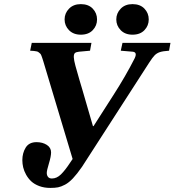

<svg xmlns="http://www.w3.org/2000/svg" viewBox="-20 -901 851 936"><path d="M88.9 -120.1Q88.9 -154.8 105.2 -181.4Q121.6 -208 158.2 -208Q187.5 -208 208.3 -194.6Q229 -181.2 229 -158.2Q229 -138.7 218.5 -104.2Q208 -69.8 208 -58.1Q208 -46.4 214.1 -38.6Q220.2 -30.8 232.9 -30.8Q256.8 -30.8 277.3 -51Q297.9 -71.3 321.8 -107.9L334 -126L190.9 -603Q187 -614.7 186 -618.2Q185.1 -621.6 181.9 -629.6Q178.7 -637.7 176.3 -639.4Q173.8 -641.1 169.4 -645.3Q165 -649.4 159.2 -650.4Q153.3 -651.4 145.5 -652.6Q137.7 -653.8 127 -653.8L134.8 -691.9H425.8L418.9 -653.8L365.2 -648.9Q350.6 -647.5 345 -642.1Q339.4 -636.7 339.8 -622.1Q340.3 -607.4 347.7 -580.3Q355 -553.2 368.2 -508.3Q376.5 -481.4 380.9 -465.8L433.1 -286.1H436L533.2 -438Q592.3 -529.8 636.2 -616.2Q650.9 -646.5 627 -648.9L568.8 -653.8L577.1 -691.9H811L804.2 -653.8Q774.4 -651.9 759.5 -647Q744.6 -642.1 734.1 -631.6Q723.6 -621.1 707 -595.2L379.9 -87.9Q355.5 -52.7 335.7 -31.7Q315.9 -10.7 296.9 -0.7Q277.8 9.3 262.9 12.2Q248 15.1 225.1 15.1Q195.3 15.1 171.4 6.1Q147.5 -2.9 132.6 -16.8Q117.7 -30.8 107.4 -49.1Q97.2 -67.4 93 -85.2Q88.9 -103 88.9 -120.1ZM374 -880.9Q411.1 -880.9 432.1 -858.9Q453.1 -836.9 453.1 -806.2Q453.1 -775.9 432.1 -753.9Q411.1 -731.9 374 -731.9Q337.9 -731.9 316.4 -753.9Q294.9 -775.9 294.9 -806.2Q294.9 -836.4 316.4 -858.6Q337.9 -880.9 374 -880.9ZM626 -880.9Q663.1 -880.9 684.1 -858.9Q705.1 -836.9 705.1 -806.2Q705.1 -775.9 684.1 -753.9Q663.1 -731.9 626 -731.9Q589.8 -731.9 568.4 -753.9Q546.9 -775.9 546.9 -806.2Q546.9 -836.4 568.4 -858.6Q589.8 -880.9 626 -880.9Z"/></svg>

Font: Linguistics Pro
Style: Bold Italic
Weight: 700
Italic angle: -12°
Designer: Stefan Peev, Context Ltd
Foundry: Stefan Peev, Context Ltd
Version: Version 001.000